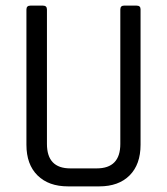

<svg xmlns="http://www.w3.org/2000/svg" viewBox="-20 -663 594 683"><path d="M421 -643H466Q480 -643 480 -630V-148Q480 -78 441 -39Q402 0 333 0H222Q153 0 113.5 -39Q74 -78 74 -148V-629Q74 -643 88 -643H133Q147 -643 147 -629V-151Q147 -64 230 -64H324Q408 -64 408 -151V-629Q408 -643 421 -643Z"/></svg>

Font: Rajdhani Medium
Style: Regular
Weight: 500
Designer: Satya Rajpurohit, Jyotish Sonowal
Foundry: Indian Type Foundry
Version: Version 1.201 February 1, 2022